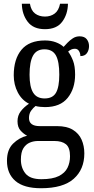

<svg xmlns="http://www.w3.org/2000/svg" viewBox="-20 -761 502 1020"><path d="M198 239Q107 239 62 200.5Q17 162 17 93Q17 34 49.5 2Q82 -30 124 -40Q106 -49 89.5 -67Q73 -85 73 -117Q73 -147 90 -169.5Q107 -192 134 -210Q96 -229 74.5 -270Q53 -311 53 -361Q53 -447 94 -496.5Q135 -546 219 -546Q251 -546 276.5 -536.5Q302 -527 318 -512Q326 -521 338.5 -534Q351 -547 367 -557.5Q383 -568 403 -568Q429 -568 441 -552.5Q453 -537 453 -516Q453 -495 442 -479Q431 -463 407 -463Q407 -478 399.5 -490Q392 -502 378 -502Q367 -502 358.5 -498Q350 -494 342 -487Q357 -467 368 -438.5Q379 -410 379 -365Q379 -290 339.5 -241Q300 -192 219 -192Q208 -192 193 -193.5Q178 -195 169 -198Q156 -188 145 -172.5Q134 -157 134 -134Q134 -91 191 -91H283Q335 -91 367 -71.5Q399 -52 413.5 -19Q428 14 428 54Q428 139 371.5 189Q315 239 198 239ZM217 -238Q260 -238 277.5 -268.5Q295 -299 295 -365Q295 -434 277 -466.5Q259 -499 216 -499Q174 -499 155.5 -465.5Q137 -432 137 -364Q137 -300 156 -269Q175 -238 217 -238ZM200 191Q259 191 292 174.5Q325 158 338.5 130.5Q352 103 352 69Q352 23 330.5 5.5Q309 -12 269 -12H182Q159 -12 138.5 -3.5Q118 5 104.5 26Q91 47 91 87Q91 131 115.5 161Q140 191 200 191ZM219 -606Q157 -606 127 -645.5Q97 -685 96 -741H139Q145 -705 166.5 -689Q188 -673 219 -673Q249 -673 270.5 -689Q292 -705 299 -741H341Q340 -685 310.5 -645.5Q281 -606 219 -606Z"/></svg>

Font: Noto Serif Sinhala Condensed
Style: Regular
Weight: 400
Width: 3
Designer: Jelle Bosma - Monotype Design Team
Foundry: Monotype Imaging Inc.
Version: Version 2.007; ttfautohint (v1.8.4.7-5d5b)